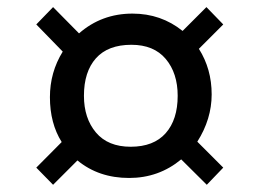

<svg xmlns="http://www.w3.org/2000/svg" viewBox="-20 -636 724 535"><path d="M127.9 -121.1 81.1 -168.9 151.9 -240.2Q119.1 -292.5 119.1 -365.2Q119.1 -434.6 154.8 -492.2L81.1 -567.9L127.9 -616.2L200.2 -543Q263.2 -598.1 349.1 -598.1Q428.7 -598.1 488.8 -549.8L555.2 -616.2L602.1 -567.9L534.2 -500Q569.8 -443.8 569.8 -373Q569.8 -304.2 529.8 -241.2L602.1 -168.9L556.2 -121.1L484.9 -191.9Q422.4 -140.1 339.8 -140.1Q254.9 -140.1 195.8 -189ZM344.2 -227.1Q408.2 -227.1 441.7 -264.9Q475.1 -302.7 475.1 -369.1Q475.1 -432.1 441.9 -471.7Q408.7 -511.2 346.2 -511.2Q280.8 -511.2 247.3 -473.6Q213.9 -436 213.9 -369.1Q213.9 -306.6 247.3 -266.8Q280.8 -227.1 344.2 -227.1Z"/></svg>

Font: Grenze SemiBold
Style: Regular
Weight: 600
Designer: Renata Polastri
Foundry: Omnibus-Type
Version: Version 1.002;PS 001.002;hotconv 1.0.88;makeotf.lib2.5.64775